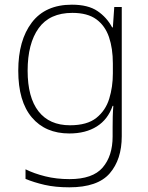

<svg xmlns="http://www.w3.org/2000/svg" viewBox="-20 -560 630 820"><path d="M287 -540Q356 -540 396 -513Q436 -486 459 -443H462L468 -530H500V22Q500 121 448.5 180.5Q397 240 276 240Q216 240 170.5 229.5Q125 219 89 204V163Q125 181 173 193Q221 205 277 205Q376 205 418.5 155.5Q461 106 461 23V-15Q461 -40 461.5 -61.5Q462 -83 464 -108H461Q441 -50 393.5 -20Q346 10 276 10Q174 10 116 -58.5Q58 -127 58 -258Q58 -388 116 -464Q174 -540 287 -540ZM289 -505Q192 -505 145 -439.5Q98 -374 98 -258Q98 -144 144.5 -84.5Q191 -25 279 -25Q352 -25 391.5 -56.5Q431 -88 446.5 -138.5Q462 -189 462 -246V-289Q462 -353 445.5 -401.5Q429 -450 391.5 -477.5Q354 -505 289 -505Z"/></svg>

Font: Noto Sans Gujarati ExtraLight
Style: Regular
Weight: 200
Designer: Jelle Bosma - Monotype Design Team, Universal Thirst
Foundry: Monotype Imaging Inc.
Version: Version 2.106; ttfautohint (v1.8.4.7-5d5b)